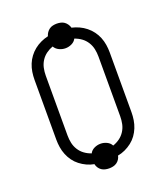

<svg xmlns="http://www.w3.org/2000/svg" viewBox="-150 -888 901 1041"><g transform="rotate(-20 300.0 -367.5)"><path d="M300 50Q289 50 277.5 47.5Q266 45 256.5 38.5Q247 32 240.5 22Q234 12 232 1Q210 -3 189.5 -12.5Q169 -22 151 -36Q133 -50 120 -68Q107 -86 98.5 -107Q90 -128 86.5 -150.5Q83 -173 83 -195V-540Q83 -562 86.5 -584.5Q90 -607 98.5 -628Q107 -649 120.5 -667Q134 -685 151.5 -699Q169 -713 189.5 -722.5Q210 -732 232 -737Q235 -748 241.5 -757.5Q248 -767 257 -773.5Q266 -780 277.5 -782.5Q289 -785 300 -785Q311 -785 322.5 -782.5Q334 -780 343 -773.5Q352 -767 358.5 -757.5Q365 -748 368 -737Q390 -732 410.5 -722.5Q431 -713 448.5 -699Q466 -685 479.5 -667Q493 -649 501.5 -628Q510 -607 513.5 -584.5Q517 -562 517 -540V-195Q517 -173 513.5 -150.5Q510 -128 501.5 -107Q493 -86 480 -68Q467 -50 449 -36Q431 -22 410.5 -12.5Q390 -3 368 1Q366 12 359.5 22Q353 32 343.5 38.5Q334 45 322.5 47.5Q311 50 300 50ZM238 -59Q246 -75 263.5 -83.5Q281 -92 300 -92Q319 -92 336.5 -83.5Q354 -75 362 -59Q383 -66 401 -79Q419 -92 431 -111Q443 -130 447.5 -151.5Q452 -173 452 -195V-540Q452 -562 447.5 -583.5Q443 -605 431 -624Q419 -643 401 -656Q383 -669 362 -676Q354 -660 336.5 -651.5Q319 -643 300 -643Q281 -643 263.5 -651.5Q246 -660 237 -676Q217 -669 199 -656Q181 -643 169 -624Q157 -605 152.5 -583.5Q148 -562 148 -540V-195Q148 -173 152.5 -151.5Q157 -130 169 -111Q181 -92 199 -79Q217 -66 238 -59Z"/></g></svg>

Font: Iosevka Custom Light Extended
Style: Regular
Weight: 300
Width: 7
Monospace: yes
Designer: Belleve Invis
Foundry: Belleve Invis
Version: Version 11.2.4; ttfautohint (v1.8.4)